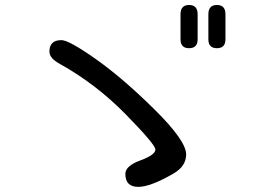

<svg xmlns="http://www.w3.org/2000/svg" viewBox="-20 -808 1040 768"><path d="M813.5 -751Q813.5 -788.1 847.7 -788.1Q881.8 -788.1 881.8 -751V-650.4Q881.8 -615.2 847.7 -615.2Q813.5 -615.2 813.5 -650.4ZM702.1 -751Q702.1 -788.1 736.3 -788.1Q770.5 -788.1 770.5 -751V-650.4Q770.5 -615.2 736.3 -615.2Q702.1 -615.2 702.1 -650.4ZM225.6 -647.5Q255.9 -647.5 363.8 -571.3Q471.7 -495.1 598.1 -370.1Q724.6 -245.1 724.6 -190.4Q724.6 -143.6 674.8 -114.3Q582 -60.5 533.2 -60.5Q481.4 -60.5 481.4 -112.3Q481.4 -144.5 541.5 -166.5Q601.6 -188.5 601.6 -210Q601.6 -229.5 482.9 -350.6Q364.3 -471.7 218.8 -552.7Q177.7 -575.2 177.7 -601.6Q177.7 -647.5 225.6 -647.5Z"/></svg>

Font: MotoyaLMaru
Style: W3 mono
Weight: 400
Version: Version 1.01